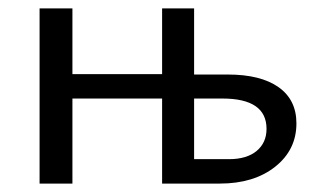

<svg xmlns="http://www.w3.org/2000/svg" viewBox="-20 -436 747 456"><path d="M521 -259Q599 -259 641.5 -229Q684 -199 684 -143Q684 -80 633.5 -40Q583 0 502 0H365V-202H152V0H74V-416H152V-260H365V-416H441V-259ZM524 -58Q566 -58 589.5 -77.5Q613 -97 613 -130Q613 -202 508 -202H441V-58Z"/></svg>

Font: EauTestText Medium
Style: Regular
Weight: 500
Designer: Christian Thalmann (Catharsis Fonts)
Version: Version 0.001;PS 000.001;hotconv 1.0.88;makeotf.lib2.5.64775